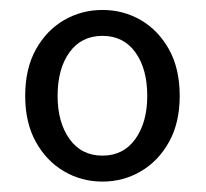

<svg xmlns="http://www.w3.org/2000/svg" viewBox="-20 -744 405 378"><path d="M181.7 -386.5Q140.6 -386.5 106.1 -406.7Q71.5 -426.9 50.6 -464.6Q29.6 -502.4 29.6 -555.1Q29.6 -608.9 50.6 -646.6Q71.5 -684.3 106.1 -704.4Q140.6 -724.4 181.7 -724.4Q222.8 -724.4 257.3 -704.4Q291.8 -684.3 312.8 -646.6Q333.8 -608.9 333.8 -555.1Q333.8 -502.4 312.8 -464.6Q291.8 -426.9 257.3 -406.7Q222.8 -386.5 181.7 -386.5ZM181.7 -437.6Q223.1 -437.6 246.5 -470.4Q269.9 -503.3 269.9 -555.1Q269.9 -608.6 246.5 -641Q223.1 -673.4 181.7 -673.4Q140.2 -673.4 116.8 -641Q93.4 -608.6 93.4 -555.1Q93.4 -503.3 116.8 -470.4Q140.2 -437.6 181.7 -437.6Z"/></svg>

Font: SourceSans3VF
Style: Regular
Weight: 200
Designer: Paul D. Hunt
Foundry: Adobe
Version: Version 3.052;hotconv 1.1.0;makeotfexe 2.6.0